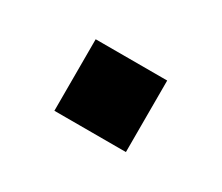

<svg xmlns="http://www.w3.org/2000/svg" viewBox="-41 -199 322 279"><g transform="rotate(30 120.0 -60.0)"><path d="M60 -120H180V0H60Z"/></g></svg>

Font: Muli SemiBold
Style: Regular
Weight: 600
Designer: Vernon Adams
Foundry: Vernon Adams
Version: Version 2.000